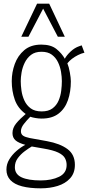

<svg xmlns="http://www.w3.org/2000/svg" viewBox="-20 -830 480 1046"><path d="M202 196Q142 196 100 185Q58 174 36.5 151Q15 128 15 94Q15 64 30.5 38.5Q46 13 69.5 -7.5Q93 -28 118 -41Q81 -51 64.5 -65.5Q48 -80 48 -105Q48 -133 68 -157.5Q88 -182 120 -209Q77 -240 60.5 -287Q44 -334 44 -388Q44 -436 60.5 -481.5Q77 -527 112.5 -557Q148 -587 205 -587Q258 -587 287.5 -563Q317 -539 333 -510Q343 -529 365 -549.5Q387 -570 411 -578L425 -583L440 -543Q423 -539 405 -530Q387 -521 372 -509.5Q357 -498 347 -485Q355 -466 360.5 -435.5Q366 -405 366 -387Q366 -330 350 -284Q334 -238 299 -211Q264 -184 207 -184Q191 -184 173.5 -187Q156 -190 145 -194Q126 -175 110 -154.5Q94 -134 94 -115Q94 -99 105.5 -91Q117 -83 142 -78L236 -61Q307 -48 347.5 -18Q388 12 388 68Q388 113 362 141.5Q336 170 294 183Q252 196 202 196ZM202 153Q261 153 302 133Q343 113 343 69Q343 48 333.5 31Q324 14 297 1Q270 -12 216 -21L153 -32Q136 -22 114.5 -6Q93 10 77 31.5Q61 53 61 81Q61 119 97.5 136Q134 153 202 153ZM207 -223Q244 -223 266 -239.5Q288 -256 299 -281.5Q310 -307 313.5 -335.5Q317 -364 317 -388Q317 -411 312.5 -438.5Q308 -466 296 -491Q284 -516 262.5 -532Q241 -548 206 -548Q171 -548 149 -531Q127 -514 114.5 -488Q102 -462 97.5 -435Q93 -408 93 -388Q93 -365 97 -336.5Q101 -308 113 -282Q125 -256 147.5 -239.5Q170 -223 207 -223ZM96 -630 182 -810H248L333 -630H295L215 -783L135 -630Z"/></svg>

Font: Oswald ExtraLight
Style: Regular
Weight: 250
Designer: Vernon Adams
Foundry: Vernon Adams
Version: Version 4.100; ttfautohint (v1.8.1.43-b0c9)